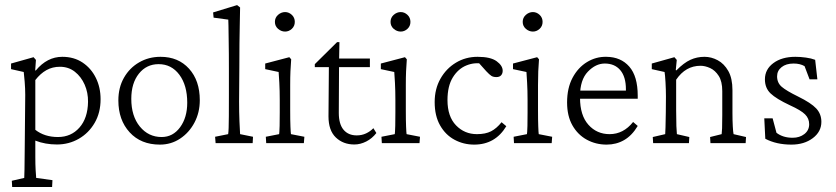

<svg xmlns="http://www.w3.org/2000/svg" viewBox="-20 -562 3284 754"><path d="M27.8 172.4 26.4 147.9 75.2 136.7Q75.7 129.4 76.2 103.5Q76.7 77.6 77.1 21.5L79.1 -189.5Q79.1 -213.9 76.9 -241.2Q74.7 -268.6 73.2 -279.3L23.4 -290.5V-312.5L111.8 -337.4L121.1 -326.7L118.2 -285.2H120.6Q165 -338.9 224.6 -338.9Q270.5 -338.9 304.2 -316.4Q337.9 -293.9 356.4 -256.3Q375 -218.8 375 -172.4Q375 -119.6 351.8 -79.6Q328.6 -39.6 289.6 -17.1Q250.5 5.4 203.6 5.4Q157.7 5.4 118.7 -9.8V53.2Q118.7 85.4 119.9 105Q121.1 124.5 122.1 136.7L186 145.5L184.6 172.4ZM207.5 -23.9Q259.3 -23.9 292 -61Q324.7 -98.1 325.7 -162.1Q326.2 -198.2 312.5 -229.5Q298.8 -260.7 273.9 -280.3Q249 -299.8 215.3 -299.8Q186 -299.8 162.4 -286.6Q138.7 -273.4 118.7 -247.6V-52.2Q154.8 -23.9 207.5 -23.9Z M607.9 5.9Q533.2 5.9 489 -42.5Q444.8 -90.8 444.8 -167.5Q444.8 -218.3 466.8 -256.8Q488.8 -295.4 526.4 -317.1Q564 -338.9 610.4 -338.9Q680.2 -338.9 722.4 -292.2Q764.6 -245.6 764.6 -168.5Q764.6 -120.1 743.7 -80.6Q722.7 -41 687.3 -17.6Q651.9 5.9 607.9 5.9ZM614.7 -23.9Q659.2 -23.9 687.3 -62.3Q715.3 -100.6 715.3 -158.7Q715.3 -227.1 684.3 -268.6Q653.3 -310.1 603 -310.1Q555.2 -310.1 525.4 -272.7Q495.6 -235.4 495.6 -173.8Q495.6 -106 529.3 -64.9Q563 -23.9 614.7 -23.9Z M826.7 0 824.7 -24.9 876 -35.2Q877.4 -44.4 877.9 -60.3Q878.4 -76.2 878.7 -106.2Q878.9 -136.2 878.9 -188V-285.2Q878.9 -315.9 878.7 -349.4Q878.4 -382.8 877.9 -412.4Q877.4 -441.9 877.2 -461.7Q877 -481.4 876.5 -484.9L818.8 -492.7L816.9 -513.2L911.1 -542L922.9 -532.7Q922.4 -499 921.6 -465.6Q920.9 -432.1 920.4 -391.6Q919.9 -351.1 919.9 -295.4L918.9 -163.6Q918.9 -121.1 920.4 -85Q921.9 -48.8 922.9 -35.2L973.6 -24.9L972.2 0Z M1025.4 0 1023.9 -24.9 1076.2 -35.2Q1076.7 -38.1 1077.1 -44.4Q1077.6 -50.8 1078.1 -68.1Q1078.6 -85.4 1078.6 -121.1V-168.5Q1078.6 -206.5 1076.9 -237.5Q1075.2 -268.6 1074.2 -279.3L1021.5 -290.5V-312.5L1116.2 -337.4L1123.5 -329.1Q1121.6 -305.2 1120.6 -282.2Q1119.6 -259.3 1119.6 -228V-128.9Q1119.6 -88.9 1120.6 -64.9Q1121.6 -41 1122.6 -35.2L1175.3 -24.9L1173.3 0ZM1099.6 -438Q1084.5 -438 1072 -448.7Q1059.6 -459.5 1059.6 -476.1Q1059.6 -492.7 1072 -503.7Q1084.5 -514.6 1099.6 -514.6Q1114.3 -514.6 1126 -503.7Q1137.7 -492.7 1137.7 -476.1Q1137.7 -459.5 1126 -448.7Q1114.3 -438 1099.6 -438Z M1458 -39.6Q1441.4 -18.1 1418.2 -6.3Q1395 5.4 1371.6 5.4Q1327.6 5.4 1298.8 -22.2Q1270 -49.8 1270 -105L1271.5 -298.3H1216.3V-310.1L1303.7 -396.5H1313L1311.5 -315.4L1310.5 -118.7Q1310.5 -74.7 1329.1 -52.5Q1347.7 -30.3 1380.9 -30.3Q1400.9 -30.3 1417.5 -38.1Q1434.1 -45.9 1446.3 -58.6ZM1291.5 -298.3V-332H1432.6V-298.3Z M1479.5 0 1478 -24.9 1530.3 -35.2Q1530.8 -38.1 1531.2 -44.4Q1531.7 -50.8 1532.2 -68.1Q1532.7 -85.4 1532.7 -121.1V-168.5Q1532.7 -206.5 1531 -237.5Q1529.3 -268.6 1528.3 -279.3L1475.6 -290.5V-312.5L1570.3 -337.4L1577.6 -329.1Q1575.7 -305.2 1574.7 -282.2Q1573.7 -259.3 1573.7 -228V-128.9Q1573.7 -88.9 1574.7 -64.9Q1575.7 -41 1576.7 -35.2L1629.4 -24.9L1627.4 0ZM1553.7 -438Q1538.6 -438 1526.1 -448.7Q1513.7 -459.5 1513.7 -476.1Q1513.7 -492.7 1526.1 -503.7Q1538.6 -514.6 1553.7 -514.6Q1568.4 -514.6 1580.1 -503.7Q1591.8 -492.7 1591.8 -476.1Q1591.8 -459.5 1580.1 -448.7Q1568.4 -438 1553.7 -438Z M1842.3 5.9Q1800.3 5.9 1764.9 -13.2Q1729.5 -32.2 1708.3 -69.6Q1687 -106.9 1687 -161.1Q1687 -212.9 1709.7 -252.9Q1732.4 -293 1770.5 -315.9Q1808.6 -338.9 1855.5 -338.9Q1906.7 -338.9 1930.4 -321.5Q1954.1 -304.2 1954.1 -284.2Q1954.1 -273.4 1948 -266.4Q1941.9 -259.3 1929.2 -259.3Q1917.5 -259.3 1909.9 -263.9Q1902.3 -268.6 1889.2 -282.7L1856.9 -318.8L1878.9 -311Q1844.7 -318.4 1812 -305.2Q1779.3 -292 1758.3 -258.1Q1737.3 -224.1 1737.3 -168.9Q1737.3 -104.5 1770.8 -69.8Q1804.2 -35.2 1853 -35.2Q1886.7 -35.2 1908.4 -46.4Q1930.2 -57.6 1949.7 -82L1968.3 -66.4Q1924.8 5.9 1842.3 5.9Z M1998.5 0 1997.1 -24.9 2049.3 -35.2Q2049.8 -38.1 2050.3 -44.4Q2050.8 -50.8 2051.3 -68.1Q2051.8 -85.4 2051.8 -121.1V-168.5Q2051.8 -206.5 2050 -237.5Q2048.3 -268.6 2047.4 -279.3L1994.6 -290.5V-312.5L2089.4 -337.4L2096.7 -329.1Q2094.7 -305.2 2093.8 -282.2Q2092.8 -259.3 2092.8 -228V-128.9Q2092.8 -88.9 2093.8 -64.9Q2094.7 -41 2095.7 -35.2L2148.4 -24.9L2146.5 0ZM2072.8 -438Q2057.6 -438 2045.2 -448.7Q2032.7 -459.5 2032.7 -476.1Q2032.7 -492.7 2045.2 -503.7Q2057.6 -514.6 2072.8 -514.6Q2087.4 -514.6 2099.1 -503.7Q2110.8 -492.7 2110.8 -476.1Q2110.8 -459.5 2099.1 -448.7Q2087.4 -438 2072.8 -438Z M2362.3 5.9Q2319.8 5.9 2284.4 -13.4Q2249 -32.7 2228 -69.6Q2207 -106.4 2207 -159.7Q2207 -216.3 2228.5 -256.6Q2250 -296.9 2285.4 -318.4Q2320.8 -339.8 2361.3 -338.9Q2418 -338.4 2451.2 -300.5Q2484.4 -262.7 2484.4 -186V-174.3H2237.3V-206.1H2445.3L2438 -199.7V-211.4Q2438 -260.3 2416 -286.4Q2394 -312.5 2355 -312.5Q2319.3 -312.5 2288.6 -280.5Q2257.8 -248.5 2257.8 -184.6V-178.2Q2257.8 -108.9 2290.8 -72Q2323.7 -35.2 2374 -35.2Q2428.2 -35.2 2466.3 -83L2484.4 -67.4Q2461.9 -29.8 2431.2 -12Q2400.4 5.9 2362.3 5.9Z M2544.9 0 2543.5 -23.9 2592.3 -35.2Q2592.8 -44.9 2593.5 -62Q2594.2 -79.1 2594.7 -121.1L2595.2 -183.1Q2595.2 -209.5 2593.5 -239Q2591.8 -268.6 2589.8 -279.3L2539.6 -290.5V-312.5L2628.4 -337.4L2637.7 -326.7L2633.8 -286.6L2636.2 -285.6Q2665.5 -315.4 2691.2 -327.1Q2716.8 -338.9 2746.6 -338.9Q2773.4 -338.9 2798.6 -325.4Q2823.7 -312 2840.1 -283.2Q2856.4 -254.4 2856.4 -208V-118.2Q2856.4 -88.9 2857.7 -66.2Q2858.9 -43.5 2860.8 -35.2L2909.7 -23.9L2908.2 0H2770L2768.6 -23.9L2814 -35.2Q2814.9 -43.9 2815.7 -58.3Q2816.4 -72.8 2816.4 -110.4V-204.1Q2816.4 -242.2 2802.5 -263.9Q2788.6 -285.6 2768.8 -294.7Q2749 -303.7 2731 -303.7Q2672.4 -303.7 2635.3 -249V-128.9Q2635.3 -88.9 2636.2 -66.9Q2637.2 -44.9 2638.2 -35.2L2687 -23.9L2685.5 0Z M3087.9 5.9Q3028.8 5.9 2985.4 -17.1L2981.4 -97.2H3014.2L3029.3 -40.5Q3054.7 -21 3092.8 -21Q3120.1 -21 3138.9 -35.6Q3157.7 -50.3 3157.7 -74.2Q3157.7 -96.7 3141.6 -112.8Q3125.5 -128.9 3082.5 -148.4Q3028.3 -173.8 3006.1 -195.1Q2983.9 -216.3 2983.9 -250.5Q2983.9 -289.6 3017.1 -314.2Q3050.3 -338.9 3103.5 -338.9Q3123.5 -338.9 3144.8 -335.9Q3166 -333 3181.2 -327.1L3189.9 -250.5H3159.2L3139.6 -302.2Q3122.1 -312.5 3096.7 -312.5Q3066.9 -312.5 3049.3 -298.3Q3031.7 -284.2 3031.7 -262.2Q3031.7 -236.8 3049.8 -221.2Q3067.9 -205.6 3113.8 -183.1Q3165.5 -157.7 3185.5 -136Q3205.6 -114.3 3205.6 -83.5Q3205.6 -44.9 3171.9 -19.5Q3138.2 5.9 3087.9 5.9Z"/></svg>

Font: Lateef ExtraLight
Style: Regular
Weight: 200
Designer: SIL International
Foundry: SIL International
Version: Version 4.200